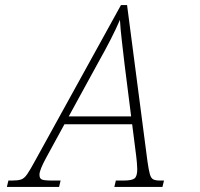

<svg xmlns="http://www.w3.org/2000/svg" viewBox="-20 -734 786 754"><path d="M7 0 13 -25H28Q50 -25 62.5 -29Q75 -33 86.5 -49.5Q98 -66 118 -103L455 -714H479L559 -101Q564 -66 568.5 -50Q573 -34 582 -29.5Q591 -25 608 -25H624L618 0H429L435 -25H466Q498 -25 508.5 -33.5Q519 -42 519 -70Q519 -80 517.5 -96Q516 -112 515 -120L499 -246H233L161 -114Q149 -92 142 -75Q135 -58 135 -48Q135 -33 144.5 -29Q154 -25 185 -25H218L212 0ZM366 -489 250 -277H495L469 -483Q464 -527 458.5 -573.5Q453 -620 451 -656Q435 -619 414 -578Q393 -537 366 -489Z"/></svg>

Font: Noto Serif SemiCondensed ExtraLight
Style: Italic
Weight: 200
Width: 4
Italic angle: -12°
Designer: Monotype Design Team
Foundry: Monotype Imaging Inc.
Version: Version 2.013